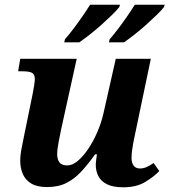

<svg xmlns="http://www.w3.org/2000/svg" viewBox="-20 -786 720 816"><path d="M504 10Q460 10 434.5 -3Q409 -16 398 -37.5Q387 -59 387 -86Q387 -94 389 -108.5Q391 -123 392 -130H384Q355 -89 326 -57.5Q297 -26 262.5 -8.5Q228 9 180 9Q137 9 112 -6.5Q87 -22 76.5 -47.5Q66 -73 66 -102Q66 -127 72 -157Q78 -187 83 -212L119 -388Q123 -408 125.5 -425Q128 -442 128 -450Q128 -470 116 -476.5Q104 -483 75 -483H57L66 -536H306L240 -237Q235 -213 229 -181.5Q223 -150 223 -131Q223 -109 232.5 -96Q242 -83 266 -83Q288 -83 311 -102.5Q334 -122 355.5 -154Q377 -186 393.5 -224.5Q410 -263 419 -301L472 -536H621L553 -211Q549 -193 546 -176.5Q543 -160 541 -144.5Q539 -129 539 -115Q539 -93 548.5 -81.5Q558 -70 574 -70Q590 -70 603 -76Q616 -82 633 -93L657 -59Q633 -34 596 -12Q559 10 504 10ZM446 -619Q465 -641 483.5 -665.5Q502 -690 520 -716Q538 -742 553 -766H680L677 -756Q667 -743 646.5 -723Q626 -703 601.5 -681Q577 -659 552 -639.5Q527 -620 507 -606H443ZM256 -619Q275 -641 293.5 -665.5Q312 -690 330 -716Q348 -742 363 -766H490L487 -756Q477 -743 456.5 -723Q436 -703 411.5 -681Q387 -659 362 -639.5Q337 -620 317 -606H253Z"/></svg>

Font: Noto Serif
Style: Italic
Weight: 400
Italic angle: -12°
Designer: Monotype Design Team
Foundry: Monotype Imaging Inc.
Version: Version 2.013